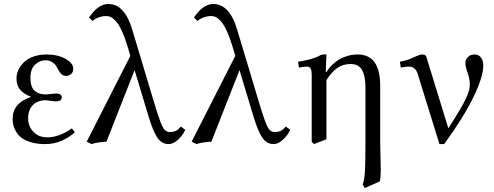

<svg xmlns="http://www.w3.org/2000/svg" viewBox="-20 -718 2504 973"><path d="M122.6 -118.7Q122.6 -77.6 149.4 -49.8Q176.3 -22 219.7 -22Q279.3 -22 344.2 -67.4L359.4 -47.9Q331.5 -22 292.5 -4.9Q253.4 12.2 209.5 12.2Q169.9 12.2 139.6 3.7Q109.4 -4.9 91.6 -17.8Q73.7 -30.8 62.7 -48.6Q51.8 -66.4 47.9 -82.5Q43.9 -98.6 43.9 -115.7Q43.9 -195.8 137.7 -227.1Q99.6 -242.2 81.5 -263.9Q63.5 -285.6 63.5 -321.8Q63.5 -335 67.9 -349.9Q72.3 -364.7 83.5 -381.3Q94.7 -397.9 111.1 -411.1Q127.4 -424.3 155 -433.1Q182.6 -441.9 216.3 -441.9Q272.5 -441.9 311.8 -419.9Q351.1 -397.9 351.1 -370.1Q351.1 -351.1 339.8 -342.3Q328.6 -333.5 315.9 -333.5Q300.8 -333.5 291.7 -341.8Q282.7 -350.1 274.4 -366.2Q266.6 -380.9 261 -388.7Q255.4 -396.5 241.9 -404.5Q228.5 -412.6 210.4 -412.6Q181.6 -412.6 158 -390.6Q134.3 -368.7 134.3 -324.2Q134.3 -276.4 155.5 -257.8Q176.8 -239.3 212.9 -239.3Q213.4 -239.3 225.1 -240.5Q236.8 -241.7 249.3 -242.9Q261.7 -244.1 264.2 -244.1Q293 -244.1 293 -225.1Q293 -204.1 263.2 -204.1Q259.3 -204.1 237.8 -207Q216.3 -210 211.9 -210Q170.4 -210 146.5 -185.5Q122.6 -161.1 122.6 -118.7Z M918.9 -60.1Q905.3 -30.3 881.1 -9Q856.9 12.2 835.4 12.2Q799.8 12.2 777.8 -19.8Q755.9 -51.8 733.4 -126L662.1 -362.8L519.5 0Q468.8 2.9 444.3 12.2L419.4 0L640.6 -435.1L627.9 -478Q613.3 -526.9 597.9 -560.3Q582.5 -593.8 568.4 -609.4Q554.2 -625 543 -630.9Q531.7 -636.7 519.5 -636.7Q480 -636.7 448.7 -611.8L431.2 -629.4Q477.5 -697.8 528.8 -697.8Q611.3 -697.8 649.9 -568.8L756.3 -213.9Q787.6 -109.4 802 -79.1Q816.4 -48.8 839.4 -48.8Q857.4 -48.8 869.4 -54Q881.3 -59.1 896.5 -76.7Z M1450.7 -60.1Q1437 -30.3 1412.8 -9Q1388.7 12.2 1367.2 12.2Q1331.5 12.2 1309.6 -19.8Q1287.6 -51.8 1265.1 -126L1193.8 -362.8L1051.3 0Q1000.5 2.9 976.1 12.2L951.2 0L1172.4 -435.1L1159.7 -478Q1145 -526.9 1129.6 -560.3Q1114.3 -593.8 1100.1 -609.4Q1085.9 -625 1074.7 -630.9Q1063.5 -636.7 1051.3 -636.7Q1011.7 -636.7 980.5 -611.8L962.9 -629.4Q1009.3 -697.8 1060.5 -697.8Q1143.1 -697.8 1181.6 -568.8L1288.1 -213.9Q1319.3 -109.4 1333.7 -79.1Q1348.1 -48.8 1371.1 -48.8Q1389.2 -48.8 1401.1 -54Q1413.1 -59.1 1428.2 -76.7Z M1906.7 3.4Q1906.7 30.3 1908.2 76.4Q1909.7 122.6 1909.7 140.6Q1909.7 181.2 1904.8 201.2L1829.1 234.9L1817.9 217.3Q1827.1 193.4 1829.6 147Q1832 100.6 1832 3.4V-276.4Q1832 -331.1 1815.2 -362.3Q1798.3 -393.6 1756.3 -393.6Q1716.8 -393.6 1688 -372.6Q1659.2 -351.6 1634.3 -312V-12.2L1570.8 12.2L1559.6 0V-335.4Q1559.6 -361.8 1554 -371.1Q1548.3 -380.4 1537.1 -380.4Q1519.5 -380.4 1495.1 -375.5L1490.2 -404.8Q1570.3 -418.5 1598.6 -435.5Q1608.4 -441.9 1619.1 -441.9H1634.3L1630.9 -353H1634.3Q1640.1 -362.3 1647.2 -371.6Q1654.3 -380.9 1668.9 -394.3Q1683.6 -407.7 1700 -417.5Q1716.3 -427.2 1741 -434.6Q1765.6 -441.9 1792.5 -441.9Q1906.7 -441.9 1906.7 -283.7Z M2096.7 -343.8Q2091.8 -359.9 2082.5 -368.7Q2073.2 -377.4 2066.2 -378.9Q2059.1 -380.4 2048.3 -380.4Q2035.6 -380.4 2011.2 -375.5L2006.3 -404.8Q2038.6 -411.1 2061.3 -420.7Q2084 -430.2 2096.4 -436Q2108.9 -441.9 2121.6 -441.9Q2137.2 -441.9 2141.1 -428.7L2252 -67.9Q2314.9 -164.6 2337.9 -211.7Q2360.8 -258.8 2360.8 -285.6Q2360.8 -320.3 2349.6 -348.9Q2338.4 -377.4 2338.4 -401.4Q2338.4 -415.5 2351.1 -428.7Q2363.8 -441.9 2384.8 -441.9Q2406.2 -441.9 2417.7 -425.8Q2429.2 -409.7 2429.2 -386.7Q2429.2 -329.1 2379.6 -226.6Q2330.1 -124 2231 12.2H2207Z"/></svg>

Font: Libertinage
Style: l
Weight: 400
Designer: OSP
Foundry: OSP
Version: Version 1.0; 2008; OFL relea